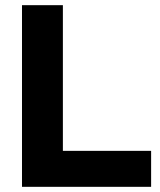

<svg xmlns="http://www.w3.org/2000/svg" viewBox="-20 -722 620 742"><path d="M223 -702H65V0H564V-139H223Z"/></svg>

Font: Geom
Style: Bold
Weight: 700
Version: Version 1.102